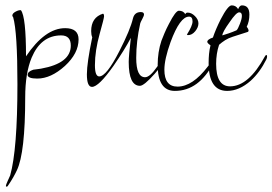

<svg xmlns="http://www.w3.org/2000/svg" viewBox="-20 -328 1016 716"><path d="M4 368Q2 368 2 366Q2 361 9 346L18 326Q45 230 45 -14Q45 -209 29 -264Q26 -267 26 -270Q26 -278 38 -284.5Q50 -291 58 -290Q77 -265 77 -118Q148 -223 223 -223Q273 -223 273 -181Q273 -129 222 -82Q170 -35 119 -35Q83 -35 83 -49Q83 -61 104 -68Q112 -69 119 -70Q126 -71 133 -72Q244 -92 244 -158Q244 -196 208 -196Q133 -196 98 -113Q74 -55 74 35Q74 242 43 307Q38 318 29.5 333Q21 348 8 367Q6 368 4 368Z M323 -4Q304 -4 304 -51Q304 -72 309 -106.5Q314 -141 324 -189Q320 -198 320 -212Q320 -263 364 -277Q368 -276 368 -267Q368 -260 352 -203Q334 -139 334 -85Q334 -43 350 -43Q377 -43 425 -137Q466 -217 476 -260Q482 -283 505 -283Q517 -283 517 -274Q517 -269 510.5 -257Q504 -245 503 -241Q488 -174 488 -112Q488 -40 521 -40Q539 -40 566 -79Q593 -119 594 -119Q598 -119 598 -114Q598 -100 557 -53Q517 -8 502 -8Q460 -8 460 -97Q460 -108 462 -130.5Q464 -153 468 -187Q456 -164 439.5 -137.5Q423 -111 403 -82Q348 -4 323 -4Z M632 11Q568 11 568 -86Q568 -134 582 -176Q587 -189 593.5 -204.5Q600 -220 610 -239Q635 -288 647 -288Q664 -288 671 -275Q673 -281 680 -281Q694 -281 707 -268Q720 -255 720 -241Q720 -226 708 -211.5Q696 -197 681 -197Q679 -197 677 -199Q698 -232 698 -248Q698 -266 685 -266Q651 -266 616 -171Q593 -107 593 -68Q593 -5 642 -5Q698 -5 755 -80Q774 -105 776 -106Q779 -106 779 -102Q779 -101 777 -95Q722 11 632 11Z M827 11Q758 11 758 -93Q758 -110 759.5 -126.5Q761 -143 765 -159Q753 -167 753 -172Q753 -181 774 -188Q784 -218 803 -256Q830 -308 844 -308Q860 -308 868 -294Q874 -308 882 -308Q910 -308 910 -274Q910 -248 900 -228Q907 -220 907 -213Q907 -211 904 -209L848 -191Q832 -186 819.5 -178Q807 -170 797 -161Q786 -128 786 -90Q786 -6 838 -6Q907 -6 968 -118Q971 -123 973 -123Q976 -123 976 -117Q976 -112 973 -106Q949 -58 915 -27Q872 11 827 11ZM809 -196Q819 -199 832.5 -203.5Q846 -208 862 -215Q867 -219 875 -240Q882 -258 882 -269Q882 -282 872 -282Q861 -282 836 -245Q810 -209 809 -196Z"/></svg>

Font: Shalimar
Style: Regular
Weight: 400
Designer: Robert E. Leuschke
Foundry: Robert E. Leuschke
Version: Version 1.010; ttfautohint (v1.8.3)